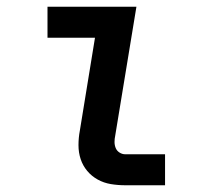

<svg xmlns="http://www.w3.org/2000/svg" viewBox="-20 -550 640 570"><path d="M352 0Q330 0 309 -3.5Q288 -7 270 -17Q252 -27 239 -42.5Q226 -58 219.5 -77.5Q213 -97 213 -119Q213 -141 217 -162L262 -438H121V-530H385L322 -147Q320 -138 320 -128.5Q320 -119 323.5 -110.5Q327 -102 335 -97Q343 -92 352 -92H470V0Z"/></svg>

Font: Iosevka Slab Semibold Extended
Style: Italic
Weight: 600
Width: 7
Italic angle: -9°
Monospace: yes
Designer: Belleve Invis
Foundry: Belleve Invis
Version: Version 11.1.0; ttfautohint (v1.8.3)